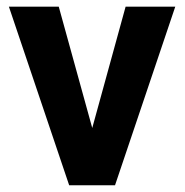

<svg xmlns="http://www.w3.org/2000/svg" viewBox="-20 -548 546 568"><path d="M6.3 -528.3 184.6 0H320.3L498.5 -528.3H351.6L252.9 -169.4L153.8 -528.3Z"/></svg>

Font: Vazirmatn
Style: Bold
Weight: 700
Designer: Saber Rastikerdar
Foundry: Saber Rastikerdar
Version: Version 33.003